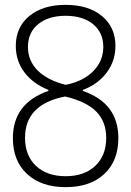

<svg xmlns="http://www.w3.org/2000/svg" viewBox="-20 -760 540 790"><path d="M250 10Q150 10 91.5 -44Q33 -98 33 -192Q33 -335 179 -386V-390Q115 -416 80 -463Q45 -510 45 -571Q45 -648 100.5 -694Q156 -740 250 -740Q344 -740 399.5 -694Q455 -648 455 -571Q455 -510 419.5 -462Q384 -414 321 -390V-386Q395 -360 431 -311.5Q467 -263 467 -192Q467 -98 409 -44Q351 10 250 10ZM250 -35Q327 -35 372 -77.5Q417 -120 417 -193Q417 -259 376.5 -300.5Q336 -342 248 -363Q83 -331 83 -193Q83 -120 128 -77.5Q173 -35 250 -35ZM250 -411Q322 -425 363.5 -467Q405 -509 405 -567Q405 -626 363 -660.5Q321 -695 250 -695Q179 -695 137 -660.5Q95 -626 95 -567Q95 -510 135 -470Q175 -430 250 -411Z"/></svg>

Font: M PLUS 1 Code Light
Style: Regular
Weight: 300
Designer: Coji Morishita
Foundry: UNDERFOREST DESIGN
Version: Version 1.002